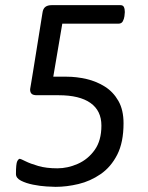

<svg xmlns="http://www.w3.org/2000/svg" viewBox="-20 -720 575 746"><path d="M448 -700Q458 -700 461.5 -692.5Q465 -685 465 -673Q465 -668 463.5 -657Q462 -646 457 -637Q452 -628 440 -628H222L187 -422H239Q277 -422 316 -413Q355 -404 387.5 -383.5Q420 -363 440 -328Q460 -293 460 -241Q460 -167 435.5 -119Q411 -71 371 -43.5Q331 -16 285 -5Q239 6 196 6Q186 6 161 4.5Q136 3 108.5 -2.5Q81 -8 61.5 -18Q42 -28 42 -44Q42 -84 47 -93.5Q52 -103 57 -103Q60 -103 79 -93.5Q98 -84 129 -75Q160 -66 203 -66Q243 -66 282.5 -83.5Q322 -101 348 -137.5Q374 -174 374 -232Q374 -290 331.5 -320Q289 -350 208 -350H123Q109 -350 103 -355.5Q97 -361 97 -372Q97 -373 97.5 -376.5Q98 -380 100.5 -394Q103 -408 108 -439.5Q113 -471 122 -526.5Q131 -582 145 -670Q147 -686 156 -693Q165 -700 181 -700Z"/></svg>

Font: Asap VF Beta
Style: Italic
Weight: 400
Italic angle: -6°
Designer: Pablo Cosgaya
Foundry: Pablo Cosgaya
Version: Version 1.007